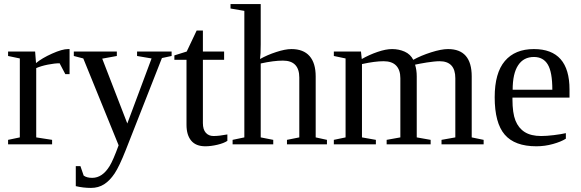

<svg xmlns="http://www.w3.org/2000/svg" viewBox="-20 -714 2873 950"><path d="M324.2 -471.2V-347.2H303.2L274.9 -400.9Q250.5 -400.9 217 -394.3Q183.6 -387.7 159.2 -377V-34.2L237.8 -22V0H20V-22L78.1 -34.2V-424.8L20 -437V-459H153.8L158.2 -401.9Q187.5 -426.3 237.5 -448.7Q287.6 -471.2 316.9 -471.2Z M430.2 215.8Q392.1 215.8 355 207V107.9H377.9L394 154.8Q409.2 166 436 166Q461.4 166 482.9 151.4Q504.4 136.7 522.2 107.9Q540 79.1 566.9 4.9L392.1 -424.8L345.2 -437V-459H558.1V-437L485.8 -423.8L609.9 -103L730 -424.8L658.2 -437V-459H829.1V-437L781.2 -426.8L602.1 28.8Q570.3 109.4 546.9 144.5Q523.4 179.7 495.1 197.8Q466.8 215.8 430.2 215.8Z M996.1 9.8Q949.2 9.8 926 -18.1Q902.8 -45.9 902.8 -96.2V-418H842.8V-439.9L903.8 -459L953.1 -563H983.9V-459H1088.9V-418H983.9V-105Q983.9 -73.2 998.3 -57.1Q1012.7 -41 1036.1 -41Q1064.5 -41 1105 -48.8V-17.1Q1087.9 -5.4 1055.7 2.2Q1023.4 9.8 996.1 9.8Z M1270 -495.1Q1270 -444.3 1266.6 -421.9Q1301.8 -441.9 1346.4 -456.5Q1391.1 -471.2 1421.9 -471.2Q1481.4 -471.2 1511.7 -436.5Q1542 -401.9 1542 -335.9V-34.2L1597.7 -22V0H1399.9V-22L1460.9 -34.2V-330.1Q1460.9 -414.1 1379.9 -414.1Q1334 -414.1 1270 -399.9V-34.2L1332 -22V0H1130.9V-22L1189 -34.2V-660.2L1120.6 -671.9V-693.8H1270Z M1770 -421.9Q1806.6 -442.9 1847.7 -457Q1888.7 -471.2 1919.9 -471.2Q1953.6 -471.2 1982.2 -458.5Q2010.7 -445.8 2024.9 -418Q2062.5 -439 2113 -455.1Q2163.6 -471.2 2196.8 -471.2Q2314 -471.2 2314 -335.9V-34.2L2373 -22V0H2164.6V-22L2232.9 -34.2V-327.1Q2232.9 -411.1 2154.8 -411.1Q2142.1 -411.1 2125.2 -409.2Q2108.4 -407.2 2091.6 -404.8Q2074.7 -402.3 2059.3 -399.2Q2043.9 -396 2033.7 -394Q2042 -367.7 2042 -335.9V-34.2L2110.8 -22V0H1893.1V-22L1960.9 -34.2V-327.1Q1960.9 -367.7 1940.2 -389.4Q1919.4 -411.1 1877.9 -411.1Q1835 -411.1 1771 -397V-34.2L1839.8 -22V0H1631.8V-22L1689.9 -34.2V-424.8L1631.8 -437V-459H1766.1Z M2515.6 -231V-222.2Q2515.6 -154.8 2530.5 -117.4Q2545.4 -80.1 2576.4 -60.5Q2607.4 -41 2657.7 -41Q2684.1 -41 2720.2 -45.4Q2756.3 -49.8 2779.8 -55.2V-27.8Q2756.3 -12.7 2716.1 -1.5Q2675.8 9.8 2633.8 9.8Q2526.9 9.8 2477.3 -47.9Q2427.7 -105.5 2427.7 -232.9Q2427.7 -353 2478 -412.1Q2528.3 -471.2 2621.6 -471.2Q2797.9 -471.2 2797.9 -271V-231ZM2621.6 -432.1Q2570.8 -432.1 2543.7 -391.1Q2516.6 -350.1 2516.6 -270H2712.9Q2712.9 -357.4 2690.4 -394.8Q2668 -432.1 2621.6 -432.1Z"/></svg>

Font: Times New Roman
Style: Regular
Weight: 400
Designer: Steve Matteson
Foundry: Ascender Corporation
Version: Version 2.00.3